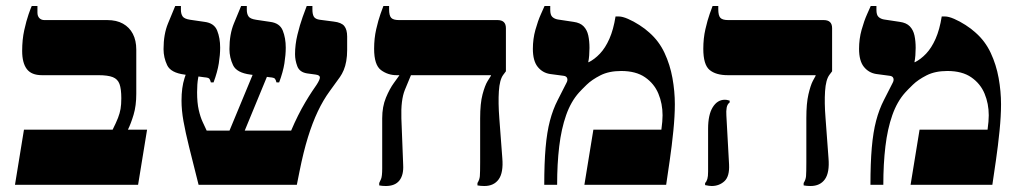

<svg xmlns="http://www.w3.org/2000/svg" viewBox="-20 -617 3402 641"><path d="M30 0 60 -184H356Q368 -208 374 -223.5Q380 -239 382.5 -253.5Q385 -268 385 -289Q385 -320 379 -336.5Q373 -353 356.5 -359.5Q340 -366 308 -366H120Q85 -366 69.5 -386.5Q54 -407 54 -447Q54 -485 61 -516.5Q68 -548 75.5 -569.5Q83 -591 86 -597H105V-575Q105 -563 111.5 -556.5Q118 -550 128 -550H338Q369 -550 390.5 -538Q412 -526 423.5 -504Q435 -482 435 -451V-304Q435 -264 426 -234Q417 -204 407 -184H471L441 0Z M643 0Q624 -75 611.5 -125.5Q599 -176 592.5 -212.5Q586 -249 586 -281Q586 -325 596 -356Q606 -387 618 -421L656 -407Q653 -401 649 -388.5Q645 -376 641.5 -356.5Q638 -337 638 -309Q638 -274 643.5 -250Q649 -226 656.5 -210Q664 -194 670 -181H952Q963 -207 975 -231Q987 -255 999.5 -276Q1012 -297 1022 -312L1037 -334Q1048 -351 1048 -358.5Q1048 -366 1034 -368L1005 -372Q980 -376 972.5 -396Q965 -416 965 -436Q965 -468 973 -501Q981 -534 990.5 -560.5Q1000 -587 1004 -597H1023V-585Q1023 -569 1028 -561Q1033 -553 1048 -551L1094 -545Q1120 -542 1129.5 -530Q1139 -518 1139 -495V-450Q1139 -430 1136 -413Q1133 -396 1127.5 -383Q1122 -370 1115 -360L1081 -313Q1059 -283 1041 -245Q1023 -207 1008 -158.5Q993 -110 980 -45L971 0ZM718 -113 847 -424 894 -416 769 -113ZM684 -342Q682 -350 679 -354Q676 -358 662 -359L596 -368Q550 -374 538 -399.5Q526 -425 526 -453Q526 -503 541 -539Q556 -575 565 -597H584V-584Q584 -571 589.5 -562.5Q595 -554 615 -551L663 -544Q695 -540 705 -515Q715 -490 715 -458Q715 -434 710.5 -405.5Q706 -377 693 -342ZM903 -342Q901 -350 898 -354Q895 -358 881 -359L816 -368Q770 -374 758 -399.5Q746 -425 746 -453Q746 -503 761 -539Q776 -575 785 -597H804V-584Q804 -571 809.5 -562.5Q815 -554 835 -551L882 -544Q914 -540 924 -515Q934 -490 934 -458Q934 -434 929.5 -405.5Q925 -377 912 -342Z M1597 4Q1591 4 1585 3.5Q1579 3 1574 2V-6Q1581 -17 1582 -29Q1583 -41 1583 -75V-222Q1583 -272 1591 -302Q1599 -332 1608 -346.5Q1617 -361 1619 -364V-366H1304Q1275 -366 1252 -383Q1229 -400 1229 -454Q1229 -489 1236 -519.5Q1243 -550 1250.5 -571Q1258 -592 1260 -597H1279V-586Q1279 -565 1286 -557.5Q1293 -550 1312 -550H1641Q1669 -550 1669 -523V-379L1660 -367Q1648 -351 1645.5 -312.5Q1643 -274 1647 -222L1657 -89Q1661 -41 1645 -18.5Q1629 4 1597 4ZM1268 4Q1262 4 1256.5 3.5Q1251 3 1246 2V-6Q1248 -10 1252 -19Q1256 -28 1256 -55V-222Q1256 -261 1268.5 -291Q1281 -321 1295 -340Q1309 -359 1313 -365V-388H1352V-366Q1345 -350 1331.5 -316.5Q1318 -283 1320 -222L1326 -67Q1328 -33 1313.5 -14.5Q1299 4 1268 4Z M1797 0Q1797 -72 1801.5 -124Q1806 -176 1816 -214Q1826 -252 1842 -283L1871 -340Q1876 -349 1873.5 -356Q1871 -363 1861 -364L1816 -370Q1791 -374 1775 -394Q1759 -414 1759 -454Q1759 -487 1767.5 -517.5Q1776 -548 1786 -570Q1796 -592 1798 -597H1817V-584Q1817 -567 1824 -560.5Q1831 -554 1842 -552L1895 -544Q1917 -541 1928.5 -529Q1940 -517 1944 -498.5Q1948 -480 1948 -457Q1948 -445 1947 -432Q1946 -419 1944 -410L1945 -409Q1965 -419 1983 -438Q2001 -457 2014.5 -487.5Q2028 -518 2035 -562H2046Q2058 -562 2076.5 -554Q2095 -546 2114.5 -533.5Q2134 -521 2148 -508Q2180 -480 2198.5 -440.5Q2217 -401 2225 -356.5Q2233 -312 2233 -269Q2233 -230 2228 -180Q2223 -130 2216 -82Q2209 -34 2204 0H1931L1961 -184H2188Q2190 -198 2191 -210.5Q2192 -223 2192 -232Q2192 -271 2178 -304.5Q2164 -338 2133.5 -359Q2103 -380 2054 -380Q2013 -380 1984.5 -365.5Q1956 -351 1938.5 -334Q1921 -317 1913 -308Q1886 -278 1870 -232.5Q1854 -187 1847 -128.5Q1840 -70 1840 0Z M2686 4Q2680 4 2674 3.5Q2668 3 2663 2V-6Q2670 -17 2671 -29Q2672 -41 2672 -75V-223Q2672 -272 2679 -302Q2686 -332 2693.5 -346.5Q2701 -361 2703 -364V-366H2410Q2370 -366 2349 -383.5Q2328 -401 2328 -454Q2328 -489 2335 -519.5Q2342 -550 2349.5 -571Q2357 -592 2359 -597H2378V-586Q2378 -565 2385 -557.5Q2392 -550 2411 -550H2730Q2758 -550 2758 -523V-379L2749 -367Q2737 -351 2734.5 -312.5Q2732 -274 2736 -224L2746 -89Q2750 -41 2734 -18.5Q2718 4 2686 4ZM2356 4Q2348 4 2334 1V-6Q2339 -11 2341.5 -19.5Q2344 -28 2344 -44V-187Q2344 -234 2359.5 -259Q2375 -284 2400 -284Q2404 -284 2406.5 -283.5Q2409 -283 2416 -281V-275Q2408 -269 2406 -257.5Q2404 -246 2405 -232L2414 -68Q2416 -28 2398.5 -12Q2381 4 2356 4Z M2886 0Q2886 -72 2890.5 -124Q2895 -176 2905 -214Q2915 -252 2931 -283L2960 -340Q2965 -349 2962.5 -356Q2960 -363 2950 -364L2905 -370Q2880 -374 2864 -394Q2848 -414 2848 -454Q2848 -487 2856.5 -517.5Q2865 -548 2875 -570Q2885 -592 2887 -597H2906V-584Q2906 -567 2913 -560.5Q2920 -554 2931 -552L2984 -544Q3006 -541 3017.5 -529Q3029 -517 3033 -498.5Q3037 -480 3037 -457Q3037 -445 3036 -432Q3035 -419 3033 -410L3034 -409Q3054 -419 3072 -438Q3090 -457 3103.5 -487.5Q3117 -518 3124 -562H3135Q3147 -562 3165.5 -554Q3184 -546 3203.5 -533.5Q3223 -521 3237 -508Q3269 -480 3287.5 -440.5Q3306 -401 3314 -356.5Q3322 -312 3322 -269Q3322 -230 3317 -180Q3312 -130 3305 -82Q3298 -34 3293 0H3020L3050 -184H3277Q3279 -198 3280 -210.5Q3281 -223 3281 -232Q3281 -271 3267 -304.5Q3253 -338 3222.5 -359Q3192 -380 3143 -380Q3102 -380 3073.5 -365.5Q3045 -351 3027.5 -334Q3010 -317 3002 -308Q2975 -278 2959 -232.5Q2943 -187 2936 -128.5Q2929 -70 2929 0Z"/></svg>

Font: Frank Ruhl Libre Black
Style: Regular
Weight: 900
Designer: Yanek Iontef
Foundry: Fontef
Version: Version 6.004